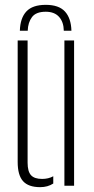

<svg xmlns="http://www.w3.org/2000/svg" viewBox="-20 -767 388 793"><path d="M169 -747Q223 -747 248.2 -719.5Q273.5 -692 275 -640H243.5Q243 -676 224 -697.2Q205 -718.5 169 -718.5Q128.5 -718.5 112 -696.2Q95.5 -674 94.5 -640H62Q63.5 -692.5 89 -719.8Q114.5 -747 169 -747ZM53 -98V-600H94V-95Q94 -59 108 -43.5Q122 -28 154 -28Q180 -28 200 -39V-9Q177 6 146 6Q97.5 6 75.2 -18.8Q53 -43.5 53 -98ZM246 0V-600H286V0Z"/></svg>

Font: Big Shoulders Stencil Text Thin
Style: Regular
Weight: 100
Designer: Patric King
Foundry: XO Type Co
Version: Version 2.001